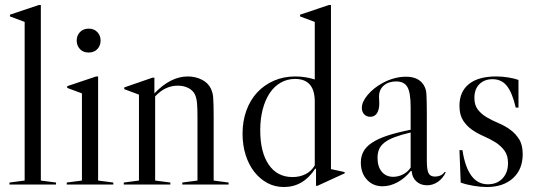

<svg xmlns="http://www.w3.org/2000/svg" viewBox="-20 -741 2161 771"><path d="M205 -8V0H18V-8L79 -16V-653L20 -675V-682L136 -721H144V-16Z M288 -578Q288 -598 301 -612Q314 -626 336 -626Q358 -626 371 -612Q384 -598 384 -578Q384 -558 371 -544Q358 -530 336 -530Q314 -530 301 -544Q288 -558 288 -578ZM435 -8V0H248V-8L309 -16V-366L250 -388V-395L366 -434H374V-16Z M664 -8V0H477V-8L538 -16V-361L479 -383V-390L592 -429H600V-366Q665 -434 734 -434Q765 -434 790.5 -421Q816 -408 827 -385Q830 -378 832.5 -370Q835 -362 836 -349.5Q837 -337 837.5 -318Q838 -299 838 -271V-16L898 -8V0H712V-8L773 -16V-271Q773 -309 771 -328.5Q769 -348 763 -361Q755 -378 736.5 -387.5Q718 -397 694 -397Q643 -397 603 -354V-16Z M1120 10Q1084 10 1054 -6Q1024 -22 1001.5 -50.5Q979 -79 966.5 -118.5Q954 -158 954 -204Q954 -255 969.5 -297.5Q985 -340 1013 -370Q1041 -400 1080 -417Q1119 -434 1166 -434Q1205 -434 1244 -422V-653L1185 -675V-682L1301 -721H1309V-62L1364 -50V-45L1255 5H1249V-63L1246 -64Q1198 10 1120 10ZM1155 -30Q1184 -30 1207.5 -42Q1231 -54 1244 -77V-333Q1244 -424 1165 -424Q1133 -424 1107 -409Q1081 -394 1063 -367Q1045 -340 1035 -302Q1025 -264 1025 -218Q1025 -130 1059 -80Q1093 -30 1155 -30Z M1516 7Q1478 7 1453.5 -19.5Q1429 -46 1429 -88Q1429 -113 1439.5 -132.5Q1450 -152 1474 -168Q1498 -184 1536 -196.5Q1574 -209 1629 -220V-311Q1629 -369 1616 -391.5Q1603 -414 1571 -414Q1540 -414 1521 -397.5Q1502 -381 1502 -353Q1502 -348 1502.5 -340.5Q1503 -333 1503 -326Q1503 -300 1493.5 -286Q1484 -272 1467 -272Q1452 -272 1442.5 -282Q1433 -292 1433 -308Q1433 -332 1456.5 -360Q1480 -388 1517 -408Q1539 -420 1563 -426.5Q1587 -433 1610 -433Q1667 -433 1686 -391Q1689 -384 1690.5 -377Q1692 -370 1692.5 -358.5Q1693 -347 1693.5 -330Q1694 -313 1694 -286V-95Q1694 -59 1701 -45.5Q1708 -32 1726 -32Q1753 -32 1766 -51L1770 -49Q1758 -24 1738 -10.5Q1718 3 1695 3Q1669 3 1652 -12.5Q1635 -28 1633 -54L1630 -55Q1607 -26 1577 -9.5Q1547 7 1516 7ZM1559 -31Q1579 -31 1598 -40.5Q1617 -50 1629 -68V-209Q1591 -200 1565.5 -190.5Q1540 -181 1524.5 -169Q1509 -157 1502.5 -142Q1496 -127 1496 -107Q1496 -72 1513 -51.5Q1530 -31 1559 -31Z M1972 -434Q1997 -434 2021.5 -430Q2046 -426 2062 -420V-309H2051Q2037 -369 2015.5 -396Q1994 -423 1958 -423Q1925 -423 1905 -403Q1885 -383 1885 -348Q1885 -318 1899.5 -300Q1914 -282 1935.5 -269.5Q1957 -257 1982 -246.5Q2007 -236 2028.5 -220.5Q2050 -205 2064.5 -182Q2079 -159 2079 -122Q2079 -61 2040 -25.5Q2001 10 1935 10Q1910 10 1880.5 5Q1851 0 1830 -8L1825 -138H1837Q1858 -1 1939 -1Q1976 -1 1998 -24.5Q2020 -48 2020 -86Q2020 -117 2005.5 -136.5Q1991 -156 1969.5 -169.5Q1948 -183 1922.5 -194Q1897 -205 1875.5 -220Q1854 -235 1839.5 -257.5Q1825 -280 1825 -316Q1825 -373 1863 -403.5Q1901 -434 1972 -434Z"/></svg>

Font: Libre Caslon Display
Style: Regular
Weight: 400
Designer: Pablo Impallari, Rodrigo Fuenzalida
Foundry: Pablo Impallari, Rodrigo Fuenzalida
Version: Version 1.002; ttfautohint (v1.5)